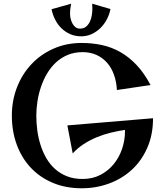

<svg xmlns="http://www.w3.org/2000/svg" viewBox="-20 -965 866 1020"><path d="M793 -336.9Q793 -250 762.9 -180.9Q732.9 -111.8 681.2 -64Q629.4 -16.1 560.5 9.5Q491.7 35.2 414.1 35.2Q329.1 35.2 260.5 6.3Q191.9 -22.5 143.6 -74Q95.2 -125.5 69.1 -196.3Q43 -267.1 43 -351.1Q43 -431.6 70.6 -502Q98.1 -572.3 147.5 -624.5Q196.8 -676.8 264.9 -706.8Q333 -736.8 414.1 -736.8Q469.7 -736.8 521 -725.8Q572.3 -714.8 618.7 -688.7Q665 -662.6 705.6 -619.6Q746.1 -576.7 779.8 -513.2L601.1 -486.8Q598.6 -531.2 585.4 -568.1Q572.3 -605 548.8 -631.6Q525.4 -658.2 492.7 -673.1Q460 -688 418.9 -688Q375 -688 339.8 -673.3Q304.7 -658.7 277.3 -633.3Q250 -607.9 230.2 -574.5Q210.4 -541 197.8 -503.7Q185.1 -466.3 179 -427Q172.9 -387.7 172.9 -351.1Q172.9 -312 178.2 -272Q183.6 -231.9 195.6 -194.3Q207.5 -156.7 226.6 -124Q245.6 -91.3 272.9 -66.9Q300.3 -42.5 336.4 -28.3Q372.6 -14.2 418.9 -14.2Q471.7 -14.2 513.4 -35.9Q555.2 -57.6 584.2 -93.3Q613.3 -128.9 628.7 -174.6Q644 -220.2 644 -268.1V-274.9Q607.4 -269.5 569.1 -260.3Q530.8 -251 494.4 -236.1Q458 -221.2 425.3 -200Q392.6 -178.7 366.2 -149.9L337.9 -298.8ZM566.9 -917Q561.5 -889.2 547.9 -862.8Q534.2 -836.4 513.9 -816.4Q493.7 -796.4 467.5 -784.2Q441.4 -772 411.1 -772Q379.9 -772 353.5 -783.4Q327.1 -794.9 306.9 -814.5Q286.6 -834 273.2 -860.4Q259.8 -886.7 253.9 -916L357.9 -945.3Q355.5 -932.6 353.8 -919.2Q352.1 -905.8 352.1 -892.1Q352.1 -880.9 355 -867.2Q357.9 -853.5 364.3 -841.3Q370.6 -829.1 380.6 -821Q390.6 -813 404.8 -813Q424.8 -813 437.5 -823.7Q450.2 -834.5 457.5 -850.1Q464.8 -865.7 467.8 -884Q470.7 -902.3 470.7 -918Q470.7 -924.8 470.2 -931.6Q469.7 -938.5 469.7 -945.3Z"/></svg>

Font: Original Surfer
Style: Regular
Weight: 400
Designer: Astigmatic (AOETI)
Foundry: Astigmatic (AOETI)
Version: Version 1.001